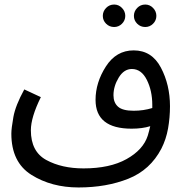

<svg xmlns="http://www.w3.org/2000/svg" viewBox="-20 -638 814 846"><path d="M691 17Q712 -24 720.5 -72Q729 -120 729 -170Q729 -264 689 -340Q649 -416 569 -416Q492 -416 446.5 -345Q401 -274 401 -198Q401 -71 560 -71Q607 -71 642 -82Q637 -60 631 -40Q611 22 537.5 63Q464 104 348 104Q252 104 184 67Q116 30 116 -64Q116 -121 160 -210L87 -244Q48 -173 39 -122.5Q30 -72 30 -49Q30 77 118.5 132.5Q207 188 326 188Q449 188 545.5 149.5Q642 111 691 17ZM480 -218Q480 -258 503 -296Q526 -334 561 -334Q603 -334 627 -286Q651 -238 651 -176Q651 -169 651 -162Q612 -150 569 -150Q520 -150 500 -168Q480 -186 480 -218ZM620 -519Q640 -519 654.5 -533.5Q669 -548 669 -568Q669 -588 654.5 -603Q640 -618 620 -618Q599 -618 584.5 -603Q570 -588 570 -568Q570 -548 584.5 -533.5Q599 -519 620 -519ZM483 -519Q503 -519 517.5 -533.5Q532 -548 532 -568Q532 -588 517.5 -603Q503 -618 483 -618Q462 -618 447.5 -603Q433 -588 433 -568Q433 -548 447.5 -533.5Q462 -519 483 -519Z"/></svg>

Font: Noto Sans Arabic
Style: Regular
Weight: 400
Designer: Nadine Chahine - Monotype Design Team
Foundry: Monotype Imaging Inc.
Version: Version 1.902